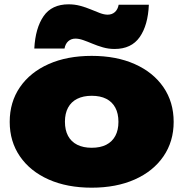

<svg xmlns="http://www.w3.org/2000/svg" viewBox="-20 -852 850 890"><path d="M405 18Q291 18 205.5 -20Q120 -58 72.5 -127Q25 -196 25 -287Q25 -379 72.5 -448Q120 -517 205.5 -555Q291 -593 405 -593Q519 -593 604.5 -555Q690 -517 737.5 -448Q785 -379 785 -287Q785 -196 737.5 -127Q690 -58 604.5 -20Q519 18 405 18ZM405 -167Q445 -167 472.5 -181Q500 -195 514.5 -222Q529 -249 529 -287Q529 -326 514.5 -353Q500 -380 472.5 -394Q445 -408 405 -408Q366 -408 338 -394Q310 -380 295.5 -353Q281 -326 281 -288Q281 -249 295.5 -222Q310 -195 338 -181Q366 -167 405 -167ZM139 -627Q144 -722 182 -777Q220 -832 298 -832Q326 -832 352 -825Q378 -818 400.5 -808.5Q423 -799 443 -791.5Q463 -784 479 -784Q499 -784 512.5 -796Q526 -808 530 -830H670Q666 -735 627.5 -680Q589 -625 511 -625Q483 -625 457 -632.5Q431 -640 408.5 -649.5Q386 -659 366 -666Q346 -673 330 -673Q310 -673 296.5 -661Q283 -649 279 -627Z"/></svg>

Font: Unbounded Black
Style: Regular
Weight: 900
Designer: Luke Prowse, Jean-Baptiste Morizot, Fátima Lázaro, Florian Runge
Foundry: NaN
Version: Version 1.701;gftools[0.9.28.dev5+ged2979d]